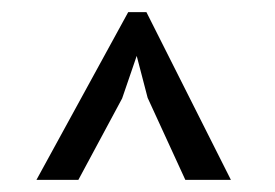

<svg xmlns="http://www.w3.org/2000/svg" viewBox="-20 -731 452 316"><path d="M191 -711H221L360 -435H285L223 -570L205 -639L181 -569L109 -435H40Z"/></svg>

Font: PT Sans Narrow
Style: Regular
Weight: 400
Width: 3
Designer: A.Korolkova, O.Umpeleva, V.Yefimov
Foundry: ParaType Ltd
Version: Version 2.003W OFL